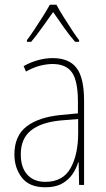

<svg xmlns="http://www.w3.org/2000/svg" viewBox="-20 -783 450 813"><path d="M203 -537Q272 -537 304 -495.5Q336 -454 336 -356V0H315L313 -96H311Q303 -69 286.5 -45Q270 -21 242.5 -5.5Q215 10 172 10Q104 10 72.5 -31Q41 -72 41 -129Q41 -208 92.5 -247.5Q144 -287 237 -296L310 -303V-351Q310 -441 284.5 -476.5Q259 -512 203 -512Q179 -512 150.5 -505Q122 -498 90 -480L80 -503Q108 -519 140 -528Q172 -537 203 -537ZM237 -273Q154 -265 111 -230.5Q68 -196 68 -129Q68 -74 95.5 -43.5Q123 -13 172 -13Q246 -13 278.5 -70.5Q311 -128 311 -220V-279ZM219 -763Q231 -740 250 -710Q269 -680 287 -652.5Q305 -625 315 -613V-606H298Q275 -632 250 -667.5Q225 -703 205 -732Q185 -704 159.5 -668Q134 -632 112 -606H94V-613Q107 -630 125 -657Q143 -684 161 -712.5Q179 -741 191 -763Z"/></svg>

Font: Noto Sans Telugu Condensed Thin
Style: Regular
Weight: 100
Width: 3
Designer: Jelle Bosma - Monotype Design Team
Foundry: Monotype Imaging Inc.
Version: Version 2.005; ttfautohint (v1.8.4.7-5d5b)